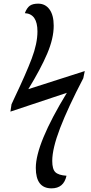

<svg xmlns="http://www.w3.org/2000/svg" viewBox="-20 -791 500 1051"><path d="M176 128Q176 -4 346 -283L37 -180L43 -220L61 -259Q122 -387 153.5 -470Q185 -553 185 -619Q185 -715 116 -719Q127 -748 143 -759.5Q159 -771 189 -771Q228 -771 251 -739.5Q274 -708 274 -650Q274 -581 238.5 -497.5Q203 -414 135 -303L444 -402L436 -363Q352 -202 309 -90Q266 22 266 90Q266 135 283 151.5Q300 168 344 171Q329 240 262 240Q176 240 176 128Z"/></svg>

Font: Noto Serif Narrow
Style: Italic
Weight: 400
Width: 4
Italic angle: -12°
Designer: Monotype Design Team
Foundry: Monotype Imaging Inc.
Version: Version 1.001